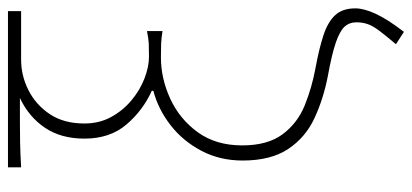

<svg xmlns="http://www.w3.org/2000/svg" viewBox="-296 -538 1034 482"><g transform="rotate(-90 221.0 -297.0)"><path d="M382 200 351 180Q373 154 385 138Q397 122 401.5 109Q406 96 406 81Q406 63 395 51Q384 39 355 29Q326 19 271 9Q214 -2 165.5 -24.5Q117 -47 88 -90.5Q59 -134 59 -205Q59 -262 83.5 -308.5Q108 -355 148 -386Q188 -417 234 -429V-433Q185 -455 149.5 -496.5Q114 -538 114 -602Q114 -661 141.5 -701.5Q169 -742 216 -764Q180 -764 154 -764Q128 -764 102.5 -763.5Q77 -763 42 -761V-794H434V-761H312Q272 -761 235.5 -742.5Q199 -724 175.5 -689Q152 -654 152 -602Q152 -565 168 -535.5Q184 -506 209.5 -484.5Q235 -463 264.5 -451.5Q294 -440 320 -440Q340 -440 352 -440.5Q364 -441 384 -445V-406Q366 -409 352 -409.5Q338 -410 318 -410Q265 -410 214 -386.5Q163 -363 130 -317.5Q97 -272 97 -206Q97 -142 125 -104.5Q153 -67 197.5 -49Q242 -31 291 -22Q340 -13 373.5 -2Q407 9 424 27.5Q441 46 441 78Q441 100 427 130Q413 160 382 200Z"/></g></svg>

Font: Noto Sans JP
Style: Regular
Weight: 100
Designer: Ryoko NISHIZUKA 西塚涼子 (kana, bopomofo & ideographs); Paul D. Hunt (Latin, Greek & Cyrillic); Sandoll Communications 산돌커뮤니
Foundry: Adobe
Version: Version 2.004;hotconv 1.0.118;makeotfexe 2.5.65603